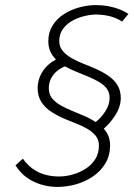

<svg xmlns="http://www.w3.org/2000/svg" viewBox="-20 -718 525 755"><path d="M460 -633 485 -663Q471 -673 451 -681Q431 -689 407 -693.5Q383 -698 357 -698Q325 -698 292 -689Q259 -680 231.5 -662.5Q204 -645 187 -618Q170 -591 170 -556Q170 -533 178 -515.5Q186 -498 200 -484Q166 -466 147 -436Q128 -406 128 -369Q129 -339 142 -318Q155 -297 176.5 -282Q198 -267 223.5 -255.5Q249 -244 274 -234.5Q299 -225 320.5 -213Q342 -201 355.5 -185Q369 -169 369 -146Q369 -115 354.5 -92Q340 -69 316 -54Q292 -39 265 -31.5Q238 -24 213 -24Q182 -24 156 -31.5Q130 -39 108.5 -54.5Q87 -70 70 -94L41 -68Q66 -27 110 -5Q154 17 207 17Q242 17 278 7Q314 -3 344.5 -23.5Q375 -44 393.5 -74Q412 -104 413 -144Q413 -166 406.5 -182.5Q400 -199 388 -212Q413 -233 433.5 -265Q454 -297 455 -331Q455 -362 442 -383Q429 -404 407.5 -419Q386 -434 360.5 -445.5Q335 -457 309 -467Q283 -477 261.5 -489.5Q240 -502 226.5 -518Q213 -534 213 -557Q213 -583 226.5 -602.5Q240 -622 261 -634.5Q282 -647 307 -653.5Q332 -660 355 -661Q377 -661 397 -657.5Q417 -654 433 -647.5Q449 -641 460 -633ZM356 -238Q335 -252 310.5 -262.5Q286 -273 261.5 -283Q237 -293 216.5 -305Q196 -317 184 -332.5Q172 -348 172 -370Q172 -393 181 -410Q190 -427 204.5 -439Q219 -451 236 -457Q257 -445 281 -435.5Q305 -426 327.5 -416.5Q350 -407 369 -396Q388 -385 399.5 -370Q411 -355 411 -333Q411 -306 394 -280Q377 -254 356 -238Z"/></svg>

Font: Advent Pro Light
Style: Italic
Weight: 300
Italic angle: -12°
Version: Version 3.000